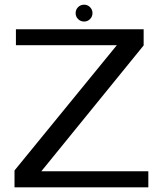

<svg xmlns="http://www.w3.org/2000/svg" viewBox="-20 -800 718 820"><path d="M42 0V-72L479 -607H48V-675H593.5V-606L156.5 -68.5H613.5V0ZM339.5 -708Q324 -708 313.5 -718.5Q303 -729 303 -744Q303 -759 313.5 -769.5Q324 -780 339.5 -780Q354 -780 364.5 -769.5Q375 -759 375 -744Q375 -729 364.5 -718.5Q354 -708 339.5 -708Z"/></svg>

Font: Anybody ExtraExpanded
Style: Regular
Weight: 400
Width: 8
Designer: Tyler Finck
Foundry: Etcetera Type Company
Version: Version 1.010; ttfautohint (v1.8.3) -l 8 -r 50 -G 200 -x 14 